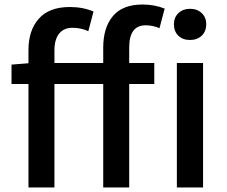

<svg xmlns="http://www.w3.org/2000/svg" viewBox="-20 -830 1004 850"><path d="M879 -551V0H763V-551ZM750 -723Q750 -753 770 -772Q790 -791 821 -791Q853 -791 873 -772Q893 -753 893 -723Q893 -691 873 -672Q853 -653 821 -653Q789 -653 769.5 -672Q750 -691 750 -723ZM106 -550V-608Q106 -696 152 -747.5Q198 -799 289 -799Q347 -799 394 -779L371 -692Q338 -707 301 -707Q263 -707 242 -681.5Q221 -656 221 -606V-551H437V-619Q437 -708 480 -759Q523 -810 611 -810Q664 -810 709 -792L686 -705Q657 -718 625 -718Q552 -718 552 -620V-551H663V-458H552V0H437V-458H221V0H106V-458H31V-544Z"/></svg>

Font: Sinter Medium
Style: Regular
Weight: 500
Foundry: Adobe & rsms
Version: Version 1.000